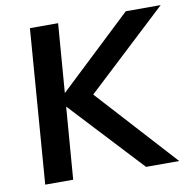

<svg xmlns="http://www.w3.org/2000/svg" viewBox="-80 -792 876 872"><g transform="rotate(-10 358.5 -356.0)"><path d="M524 0 186 -363 556 -712H717L306 -329L313 -400L677 0ZM59 0 114 -712H244L188 0Z"/></g></svg>

Font: Muli
Style: Bold Italic
Weight: 700
Italic angle: -4.541°
Designer: Vernon Adams
Foundry: Vernon Adams
Version: Version 2.100; ttfautohint (v1.8.1.43-b0c9)